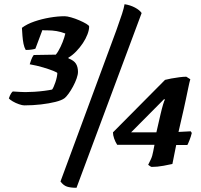

<svg xmlns="http://www.w3.org/2000/svg" viewBox="-20 -785 956 911"><path d="M95 -285Q86 -285 70 -290.5Q54 -296 40.5 -304Q27 -312 22 -318Q27 -333 32.5 -341.5Q38 -350 41 -351Q59 -350 73 -349Q87 -348 100 -348Q118 -348 142.5 -349.5Q167 -351 190 -354Q213 -357 227 -360Q230 -363 234.5 -373Q239 -383 243 -395Q247 -407 249.5 -419Q252 -431 252 -438Q252 -441 233.5 -448.5Q215 -456 185 -465Q155 -474 121 -480Q123 -487 128 -501Q133 -515 140 -524L260 -526L233 -515Q245 -523 256.5 -542.5Q268 -562 277 -585Q286 -608 290 -626Q269 -634 248.5 -637.5Q228 -641 205 -641Q198 -641 192.5 -641Q187 -641 181 -642L148 -554Q144 -552 131.5 -550Q119 -548 102 -548Q95 -560 91.5 -577.5Q88 -595 86.5 -615.5Q85 -636 84 -653Q108 -671 143 -683Q178 -695 216 -701.5Q254 -708 287 -708Q298 -708 317.5 -702.5Q337 -697 356.5 -688.5Q376 -680 389.5 -672Q403 -664 403 -659Q403 -643 395 -622Q387 -601 373 -580Q359 -559 341 -540.5Q323 -522 304 -511L305 -508Q331 -498 340.5 -482.5Q350 -467 350 -444Q350 -431 343.5 -412.5Q337 -394 326.5 -374.5Q316 -355 305 -340Q294 -325 286 -319Q273 -309 243 -301.5Q213 -294 174.5 -289.5Q136 -285 95 -285ZM343 106Q315 106 298 100.5Q281 95 267 76L485 -514Q515 -594 532.5 -642.5Q550 -691 559 -719Q568 -747 571 -765Q598 -761 620.5 -749Q643 -737 652 -723ZM700 7Q697 7 691.5 3Q686 -1 683 -3Q688 -13 695.5 -28.5Q703 -44 707 -67L713 -98H536Q527 -112 521.5 -128Q516 -144 516 -157L763 -406Q774 -409 792.5 -412.5Q811 -416 831 -418.5Q851 -421 864 -421L883 -409Q879 -396 873.5 -369Q868 -342 862 -314Q856 -286 852 -268L827 -159L885 -162L890 -154Q886 -137 879 -119.5Q872 -102 869 -97H816L798 -7Q786 -4 756 1.5Q726 7 700 7ZM602 -157H722L742 -244Q748 -270 754 -290Q760 -310 763 -313L758 -314Z"/></svg>

Font: Texturina Medium 12pt Black
Style: Italic
Weight: 900
Italic angle: -11°
Version: Version 1.002